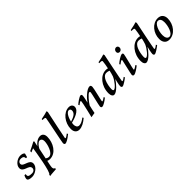

<svg xmlns="http://www.w3.org/2000/svg" viewBox="273 -2166 3869 3869"><g transform="rotate(-45 2207.5 -232.0)"><path d="M32 -39C32 0 89 13 147 13C235 13 355 -66 355 -162C355 -285 160 -253 160 -343C160 -381 195 -410 232 -410C314 -410 319 -381 323 -342L354 -343L375 -422C362 -451 318 -462 276 -462C189 -462 85 -384 85 -297C85 -172 275 -213 275 -111C275 -68 241 -40 197 -40C109 -40 88 -59 88 -92C88 -101 90 -110 92 -121L59 -123C54 -113 32 -78 32 -39Z M415 256C470 245 536 247 592 240C593 230 598 212 598 212C571 212 560 185 560 158C560 122 582 31 589 -2C607 8 632 13 653 13C827 13 933 -174 933 -342C933 -417 897 -459 834 -459C757 -459 690 -396 657 -352C660 -368 681 -464 681 -464C681 -464 667 -475 666 -476C635 -457 512 -397 484 -384L483 -347C506 -356 544 -378 566 -383C556 -316 474 222 419 223ZM601 -60C607 -87 643 -266 647 -284C672 -337 726 -402 769 -402C801 -402 831 -380 831 -318C831 -241 777 -34 673 -34C644 -34 621 -45 601 -60Z M1064 -31C1064 0 1078 12 1096 12C1125 12 1190 -24 1269 -89L1256 -113C1241 -101 1191 -64 1175 -64C1168 -64 1166 -71 1166 -82C1166 -97 1271 -587 1293 -691L1284 -720C1255 -710 1189 -691 1105 -677L1102 -652C1168 -651 1179 -646 1179 -624C1179 -601 1064 -59 1064 -31Z M1378 -121C1378 -24 1433 13 1494 13C1564 13 1641 -28 1720 -96L1706 -120C1654 -78 1598 -49 1552 -49C1495 -49 1478 -99 1478 -149C1478 -162 1481 -178 1483 -192C1572 -216 1752 -267 1752 -381C1752 -429 1716 -462 1658 -462C1507 -462 1378 -292 1378 -121ZM1487 -222C1495 -275 1544 -417 1615 -417C1637 -417 1660 -403 1660 -367C1660 -277 1556 -245 1487 -222Z M1829 -359 1841 -335C1853 -346 1900 -379 1914 -379C1919 -379 1922 -373 1922 -362C1922 -324 1841 6 1841 6C1863 4 1922 -10 1944 -11C1952 -48 1974 -167 1982 -186C2011 -239 2127 -382 2166 -382C2178 -382 2184 -373 2184 -358C2184 -334 2113 -53 2113 -26C2113 0 2126 12 2145 12C2182 12 2257 -37 2312 -83L2299 -107C2285 -96 2239 -64 2225 -64C2220 -64 2217 -71 2217 -79C2217 -100 2287 -370 2287 -412C2287 -444 2278 -462 2249 -462C2167 -462 2032 -323 1991 -258C1991 -258 2024 -391 2024 -424C2024 -446 2017 -462 1998 -462C1958 -462 1861 -389 1829 -359Z M2423 -93C2423 -23 2453 12 2486 12C2563 12 2679 -126 2725 -199C2724 -193 2691 -74 2691 -29C2691 -1 2704 12 2722 12C2755 12 2848 -55 2885 -85L2874 -110C2863 -102 2818 -66 2800 -66C2794 -66 2790 -71 2790 -80C2790 -104 2912 -692 2912 -692L2904 -720C2874 -710 2807 -691 2724 -677L2720 -653C2786 -653 2799 -651 2799 -626C2799 -602 2777 -480 2771 -456C2748 -462 2730 -463 2714 -463C2561 -463 2423 -298 2423 -93ZM2525 -108C2525 -166 2541 -255 2568 -315C2590 -364 2626 -415 2683 -415C2713 -415 2736 -410 2762 -398C2758 -374 2734 -286 2727 -269C2689 -179 2593 -62 2550 -62C2534 -62 2525 -80 2525 -108Z M2992 -355 3004 -331C3028 -352 3071 -379 3084 -379C3090 -379 3092 -373 3092 -365C3092 -351 3017 -51 3017 -25C3017 1 3032 12 3049 12C3091 12 3171 -46 3223 -88L3210 -112C3195 -101 3141 -65 3128 -65C3123 -65 3120 -70 3120 -78C3120 -97 3201 -407 3201 -430C3201 -450 3192 -462 3174 -462C3131 -462 3027 -389 2992 -355ZM3120 -573C3120 -542 3139 -520 3171 -520C3209 -520 3235 -550 3235 -586C3235 -614 3218 -640 3186 -640C3147 -640 3120 -607 3120 -573Z M3341 -93C3341 -23 3371 12 3404 12C3481 12 3597 -126 3643 -199C3642 -193 3609 -74 3609 -29C3609 -1 3622 12 3640 12C3673 12 3766 -55 3803 -85L3792 -110C3781 -102 3736 -66 3718 -66C3712 -66 3708 -71 3708 -80C3708 -104 3830 -692 3830 -692L3822 -720C3792 -710 3725 -691 3642 -677L3638 -653C3704 -653 3717 -651 3717 -626C3717 -602 3695 -480 3689 -456C3666 -462 3648 -463 3632 -463C3479 -463 3341 -298 3341 -93ZM3443 -108C3443 -166 3459 -255 3486 -315C3508 -364 3544 -415 3601 -415C3631 -415 3654 -410 3680 -398C3676 -374 3652 -286 3645 -269C3607 -179 3511 -62 3468 -62C3452 -62 3443 -80 3443 -108Z M3919 -144C3919 -56 3960 13 4059 13C4213 13 4335 -144 4335 -313C4335 -404 4284 -462 4194 -462C4036 -462 3919 -306 3919 -144ZM4021 -149C4021 -275 4084 -421 4157 -421C4212 -421 4235 -375 4235 -307C4235 -199 4185 -29 4099 -29C4051 -29 4021 -76 4021 -149Z"/></g></svg>

Font: KpRoman
Style: SemiboldItalic
Weight: 600
Italic angle: -11°
Version: Version 0.66